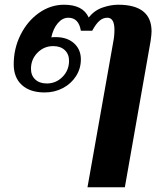

<svg xmlns="http://www.w3.org/2000/svg" viewBox="-20 -600 679 812"><path d="M459 -423Q464 -448 464 -474Q464 -525 434 -525Q415 -525 400 -511.5Q385 -498 370 -470H322Q313 -525 269 -525Q244 -525 224.5 -502Q205 -479 197 -442Q201 -443 216 -443Q264 -443 293 -417Q322 -391 322 -349Q322 -310 301.5 -278Q281 -246 246 -227.5Q211 -209 169 -209Q107 -209 72.5 -240.5Q38 -272 38 -328Q38 -395 67 -453Q96 -511 145 -545.5Q194 -580 251 -580Q331 -580 355 -526Q379 -556 413.5 -568Q448 -580 480 -580Q621 -580 621 -467Q621 -455 617 -427L508 192H350ZM272 -343Q272 -371 254 -388Q236 -405 205 -405Q166 -405 138.5 -377Q111 -349 111 -309Q111 -281 129 -264Q147 -247 178 -247Q217 -247 244.5 -275Q272 -303 272 -343Z"/></svg>

Font: Fahkwang
Style: Bold Italic
Weight: 700
Italic angle: -10°
Designer: Suppakit Chalermlarp | Katatrad Co.,Ltd.
Foundry: Cadson Demak Co.,Ltd.
Version: Version 1.000; ttfautohint (v1.6)